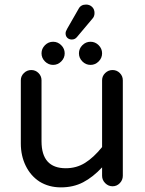

<svg xmlns="http://www.w3.org/2000/svg" viewBox="-20 -811 635 842"><path d="M267.6 -665Q267.6 -672.9 274.4 -684.6L324.2 -771.5Q334 -791 357.4 -791Q373 -791 383.8 -780.8Q394.5 -770.5 394.5 -753.9Q394.5 -738.3 384.8 -728.5L317.4 -648.4Q308.6 -637.7 294.9 -637.7Q283.2 -637.7 275.4 -645Q267.6 -652.3 267.6 -665ZM162.1 -577.1Q162.1 -597.7 177.2 -612.8Q192.4 -627.9 212.9 -627.9Q233.4 -627.9 248.5 -612.8Q263.7 -597.7 263.7 -577.1Q263.7 -556.6 248.5 -541.5Q233.4 -526.4 212.9 -526.4Q192.4 -526.4 177.2 -541.5Q162.1 -556.6 162.1 -577.1ZM326.2 -577.1Q326.2 -597.7 341.3 -612.8Q356.4 -627.9 377 -627.9Q397.5 -627.9 412.6 -612.8Q427.7 -597.7 427.7 -577.1Q427.7 -556.6 412.6 -541.5Q397.5 -526.4 377 -526.4Q356.4 -526.4 341.3 -541.5Q326.2 -556.6 326.2 -577.1ZM153.3 -14.6Q114.3 -40 92.8 -84Q71.3 -127.9 71.3 -181.6V-459Q71.3 -477.5 85 -490.7Q98.6 -503.9 117.2 -503.9Q135.7 -503.9 148.9 -490.7Q162.1 -477.5 162.1 -459V-191.4Q162.1 -73.2 268.6 -73.2Q315.4 -73.2 353 -96.7Q390.6 -120.1 427.7 -166V-459Q427.7 -477.5 441.4 -490.7Q455.1 -503.9 473.6 -503.9Q492.2 -503.9 505.4 -490.7Q518.6 -477.5 518.6 -459V-40Q518.6 -21.5 505.4 -7.8Q492.2 5.9 473.6 5.9Q455.1 5.9 441.4 -7.8Q427.7 -21.5 427.7 -40V-77.1Q387.7 -34.2 344.7 -11.7Q301.8 10.7 247.1 10.7Q194.3 10.7 153.3 -14.6Z"/></svg>

Font: jf-openhuninn-1.0
Style: Regular
Weight: 400
Designer: [Kosugi Maru]
      Designed by Motoya company      

      [Varela Round]
      Joe Prince(Latin component); Avraham Co
Foundry: justfont CO.,LTD.
Version: 1.0